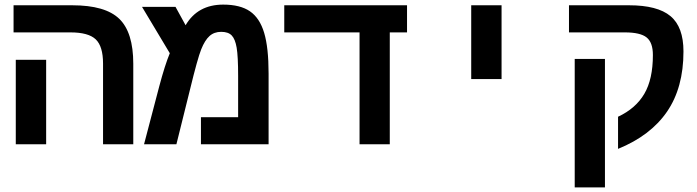

<svg xmlns="http://www.w3.org/2000/svg" viewBox="-20 -629 3040 837"><path d="M181.2 0H48.8V-368.2H181.2ZM561 0H429.2V-352.1Q429.2 -426.8 397.5 -457.3Q365.7 -487.8 287.1 -487.8H39.1V-606H294.9Q439 -606 500 -546.9Q561 -487.8 561 -351.1Z M953.1 -608.9Q1027.3 -608.9 1069.8 -579.6Q1112.3 -550.3 1131.6 -485.8Q1150.9 -421.4 1150.9 -308.1V0H856V-118.2H1018.1V-297.9Q1018.1 -383.3 1011.7 -420.9Q1005.4 -458.5 990.2 -474.4Q975.1 -490.2 944.3 -490.2Q913.6 -490.2 893.3 -471.9Q873 -453.6 857.2 -414.1Q841.3 -374.5 808.1 -237.8L749 0H607.9L674.3 -252.9Q698.7 -344.7 720.2 -397L599.1 -599.1H745.1L789.1 -519Q841.8 -608.9 953.1 -608.9Z M1679.2 0H1547.4V-487.8H1219.2V-606H1754.4V-487.8H1679.2Z M2034.2 -606H2166.5V-284.2H2034.2Z M2617.2 -372.1V188H2485.4V-372.1ZM2460.4 -606H2722.2Q2846.2 -606 2902.8 -558.8Q2959.5 -511.7 2959.5 -404.8Q2959.5 -246.6 2887.7 -142.1Q2815.9 -37.6 2674.3 20V-120.1Q2751.5 -156.2 2788.8 -220Q2826.2 -283.7 2826.2 -389.2Q2826.2 -443.8 2798.8 -465.8Q2771.5 -487.8 2703.6 -487.8H2460.4Z"/></svg>

Font: Cousine
Style: Bold
Weight: 700
Monospace: yes
Designer: Steve Matteson
Foundry: Ascender Corporation
Version: Version 1.20